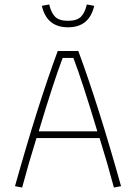

<svg xmlns="http://www.w3.org/2000/svg" viewBox="-20 -838 608 858"><path d="M167 -812 200 -818Q208 -782 226 -763.5Q244 -745 284 -745Q324 -745 342 -763.5Q360 -782 368 -818L401 -812Q379 -716 284 -716Q189 -716 167 -812ZM47 -6Q150 -373 238 -610H330Q418 -373 521 -6L489 0Q461 -106 425 -221H143Q107 -106 79 0ZM415 -251Q348 -474 308 -579H260Q220 -474 153 -251Z"/></svg>

Font: Athiti ExtraLight
Style: Regular
Weight: 250
Version: Version 1.032